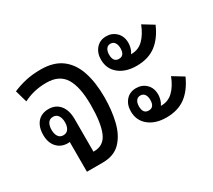

<svg xmlns="http://www.w3.org/2000/svg" viewBox="-111 -764 1071 966"><g transform="rotate(-30 424.5 -281.0)"><path d="M149 0V-173Q144 -172 139 -172Q99 -172 75 -198.5Q51 -225 51 -270Q51 -316 74 -343Q97 -370 139 -370Q180 -370 204 -341Q228 -312 228 -260V-71H232Q289 -71 311.5 -124.5Q334 -178 334 -282Q334 -387 302 -438.5Q270 -490 196 -490Q157 -490 124 -482Q91 -474 62 -459L42 -529Q77 -544 116 -553Q155 -562 204 -562Q279 -562 325 -527.5Q371 -493 392 -430Q413 -367 413 -282Q413 -206 397.5 -142Q382 -78 344.5 -39Q307 0 241 0ZM139 -218Q158 -218 168 -232.5Q178 -247 178 -271Q178 -295 168 -310Q158 -325 139 -325Q119 -325 109.5 -310Q100 -295 100 -271Q100 -248 109.5 -233Q119 -218 139 -218Z M633 -336Q570 -336 531 -367.5Q492 -399 492 -453Q492 -491 514 -516.5Q536 -542 573 -542Q607 -542 630.5 -519Q654 -496 654 -458Q654 -444 650 -429Q646 -414 637 -401H640Q680 -401 708.5 -429Q737 -457 756 -506L818 -468Q790 -403 745.5 -369.5Q701 -336 633 -336ZM573 -411Q606 -411 606 -454Q606 -474 597.5 -486.5Q589 -499 573 -499Q557 -499 548.5 -486.5Q540 -474 540 -454Q540 -411 573 -411ZM633 -36Q570 -36 531 -67.5Q492 -99 492 -152Q492 -191 514 -216Q536 -241 573 -241Q607 -241 630.5 -218.5Q654 -196 654 -157Q654 -145 650 -129.5Q646 -114 637 -101H640Q680 -101 708.5 -128.5Q737 -156 756 -205L818 -167Q789 -102 744.5 -69Q700 -36 633 -36ZM573 -111Q606 -111 606 -154Q606 -174 597.5 -186Q589 -198 573 -198Q557 -198 548.5 -186Q540 -174 540 -154Q540 -111 573 -111Z"/></g></svg>

Font: Noto Sans Thai Looped Condensed
Style: Regular
Weight: 400
Width: 3
Designer: Sasikarn Vongin, Ben Mitchell
Foundry: The Fontpad Ltd
Version: Version 1.001; ttfautohint (v1.8.4.7-5d5b)